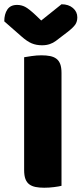

<svg xmlns="http://www.w3.org/2000/svg" viewBox="-48 -874 382 899"><path d="M240 -4Q229 -1 205.5 2Q182 5 159 5Q136 5 118.5 1.5Q101 -2 89 -11Q77 -20 71 -36Q65 -52 65 -78V-606Q76 -608 100 -611.5Q124 -615 146 -615Q169 -615 186.5 -611.5Q204 -608 216 -599Q228 -590 234 -574Q240 -558 240 -532ZM145 -778 240 -854Q273 -854 293.5 -836.5Q314 -819 314 -793Q314 -773 304.5 -759Q295 -745 268 -724L213 -682Q201 -673 185 -667.5Q169 -662 149 -662Q122 -662 100.5 -671Q79 -680 53 -703L-28 -774Q-28 -808 -13.5 -829.5Q1 -851 32 -851Q52 -851 69.5 -842Q87 -833 119 -803Z"/></svg>

Font: Baloo
Style: Regular
Weight: 400
Designer: Sarang Kulkarni and Ek Type
Foundry: Ek Type
Version: Version 1.100;PS 1.000;hotconv 1.0.88;makeotf.lib2.5.647800;